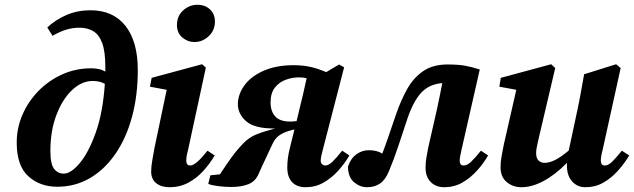

<svg xmlns="http://www.w3.org/2000/svg" viewBox="-20 -769 2655 804"><path d="M191 -137Q191 -82 206.5 -62Q222 -42 247 -42Q277 -42 314 -86Q351 -130 381 -214Q411 -298 419 -418Q398 -430 368 -430Q322 -430 281.5 -391.5Q241 -353 216 -287Q191 -221 191 -137ZM220 13Q147 13 98.5 -31Q50 -75 50 -172Q50 -233 74 -288.5Q98 -344 141 -388Q184 -432 240.5 -457.5Q297 -483 362 -483Q377 -483 392.5 -480Q408 -477 421 -469Q421 -474 421 -479.5Q421 -485 421 -490Q421 -553 408 -588.5Q395 -624 370.5 -638.5Q346 -653 313 -653Q285 -653 258 -645Q231 -637 200 -619L178 -654Q212 -686 258 -706Q304 -726 359 -726Q454 -726 505.5 -660.5Q557 -595 557 -476Q557 -368 532.5 -278.5Q508 -189 462.5 -123.5Q417 -58 355.5 -22.5Q294 13 220 13Z M613 -51Q613 -71 618 -99.5Q623 -128 627 -150L678 -393L608 -406L615 -443L826 -500L842 -486L767 -139Q760 -114 760 -96Q760 -76 777 -76Q800 -76 849 -138L879 -118Q859 -84 831.5 -53.5Q804 -23 768.5 -4Q733 15 690 15Q655 15 634 -2Q613 -19 613 -51ZM794 -593Q766 -593 743.5 -612Q721 -631 721 -664Q721 -702 747 -725.5Q773 -749 807 -749Q839 -749 859.5 -729.5Q880 -710 880 -679Q880 -642 854 -617.5Q828 -593 794 -593Z M1113 -340Q1113 -303 1132.5 -281.5Q1152 -260 1195 -260Q1202 -260 1208.5 -260.5Q1215 -261 1222 -262L1233 -308Q1241 -341 1249 -374Q1257 -407 1264 -441Q1252 -445 1232 -445Q1204 -445 1176.5 -435Q1149 -425 1131 -402Q1113 -379 1113 -340ZM852 1 861 -35 901 -39Q927 -79 949.5 -110Q972 -141 999 -169Q1023 -194 1054.5 -206.5Q1086 -219 1132 -231Q1046 -230 1010.5 -261.5Q975 -293 976 -336Q978 -379 1006.5 -415.5Q1035 -452 1087 -474Q1139 -496 1209 -496Q1248 -496 1279.5 -489Q1311 -482 1346 -467L1400 -499L1421 -487L1331 -139Q1323 -111 1323 -96Q1323 -86 1329 -81Q1335 -76 1342 -76Q1356 -76 1372 -91.5Q1388 -107 1413 -138L1443 -118Q1424 -85 1396.5 -54.5Q1369 -24 1335 -4.5Q1301 15 1260 15Q1223 15 1203 -6.5Q1183 -28 1183 -68Q1183 -87 1185.5 -106.5Q1188 -126 1194 -150L1213 -227L1201 -224Q1172 -217 1151.5 -203.5Q1131 -190 1119 -162Q1106 -133 1091.5 -103Q1077 -73 1063 -41Q1050 -10 1021 2Q992 14 947 14Q923 14 894.5 10.5Q866 7 852 1Z M1517 15Q1488 15 1463 -5.5Q1438 -26 1437 -71Q1448 -105 1472 -122.5Q1496 -140 1524 -140Q1542 -140 1555.5 -136.5Q1569 -133 1581 -126Q1595 -163 1608.5 -202.5Q1622 -242 1638 -289Q1659 -350 1685.5 -397Q1712 -444 1752.5 -471.5Q1793 -499 1854 -499Q1898 -499 1926.5 -494Q1955 -489 1989 -478L1912 -139Q1909 -126 1907 -115Q1905 -104 1905 -96Q1905 -76 1922 -76Q1936 -76 1952.5 -91.5Q1969 -107 1994 -138L2024 -118Q2005 -85 1977.5 -54.5Q1950 -24 1916 -4.5Q1882 15 1841 15Q1805 15 1783.5 -7Q1762 -29 1762 -67Q1762 -88 1765.5 -108.5Q1769 -129 1773 -150L1809 -308Q1815 -337 1821 -365Q1827 -393 1832 -421Q1780 -417 1747 -384Q1714 -351 1688 -278Q1668 -218 1648.5 -159Q1629 -100 1609 -53Q1594 -16 1571.5 -0.5Q1549 15 1517 15Z M2431 15Q2398 15 2376 -9Q2354 -33 2354 -76Q2354 -79 2354 -82Q2354 -85 2354 -87Q2306 -38 2257 -11.5Q2208 15 2163 15Q2128 15 2102 -6.5Q2076 -28 2076 -69Q2076 -91 2080.5 -115.5Q2085 -140 2090 -165L2142 -393L2071 -406L2077 -443L2288 -500L2305 -484L2237 -195Q2233 -176 2229 -159Q2225 -142 2225 -128Q2225 -106 2235.5 -96.5Q2246 -87 2261 -87Q2301 -87 2362 -139Q2362 -142 2362.5 -144.5Q2363 -147 2364 -150L2398 -309Q2406 -346 2412.5 -383Q2419 -420 2426 -458L2560 -500L2579 -484L2503 -139Q2496 -114 2496 -96Q2496 -76 2513 -76Q2527 -76 2543 -91.5Q2559 -107 2584 -138L2615 -118Q2595 -85 2568 -54.5Q2541 -24 2507 -4.5Q2473 15 2431 15Z"/></svg>

Font: Source Serif Pro
Style: Bold Italic
Weight: 700
Italic angle: -12°
Designer: Frank Grießhammer
Foundry: Adobe Systems Incorporated
Version: Version 3.001;hotconv 1.0.111;makeotfexe 2.5.65597